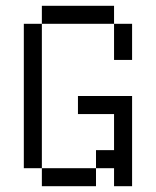

<svg xmlns="http://www.w3.org/2000/svg" viewBox="-20 -645 540 665"><path d="M125 -62.5V0H312.5V-62.5ZM125 -62.5Q125 -62.5 125 -562.5H62.5Q62.5 -562.5 62.5 -62.5ZM375 -62.5V0H437.5V-312.5H250V-250H375Q375 -250 375 -125H312.5V-62.5ZM375 -562.5Q375 -562.5 375 -437.5H437.5Q437.5 -437.5 437.5 -562.5ZM125 -562.5H375V-625H125Z"/></svg>

Font: Unifont
Style: Medium
Weight: 500
Version: Version 9.0.06